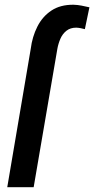

<svg xmlns="http://www.w3.org/2000/svg" viewBox="-20 -782 394 802"><path d="M120.6 0H10.3L108.4 -578.1Q114.7 -628.4 136 -670.7Q157.2 -712.9 194.6 -737.8Q231.9 -762.7 287.1 -762.2Q304.2 -761.7 320.6 -758.5Q336.9 -755.4 353.5 -751.5L334.5 -660.2Q325.7 -662.6 316.9 -664.3Q308.1 -666 298.8 -666.5Q273.9 -666.5 257.6 -653.6Q241.2 -640.6 232.4 -620.4Q223.6 -600.1 219.7 -578.6Z"/></svg>

Font: Roboto Condensed Medium
Style: Italic
Weight: 500
Italic angle: -12°
Designer: Christian Robertson
Foundry: Google
Version: Version 3.0; 2020